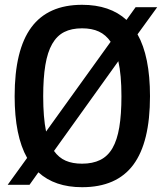

<svg xmlns="http://www.w3.org/2000/svg" viewBox="-20 -770 685 800"><path d="M93 -112Q41 -204 41 -369Q41 -562 110.5 -656Q180 -750 322 -750Q438 -750 507 -687L545 -740H635L553 -627Q605 -535 605 -369Q605 -177 535.5 -83.5Q466 10 322 10Q208 10 140 -52L103 0H12ZM160 -369Q160 -280 172 -222L441 -596Q421 -625 392 -638.5Q363 -652 322 -652Q278 -652 247.5 -636.5Q217 -621 197.5 -587Q178 -553 169 -499Q160 -445 160 -369ZM322 -88Q366 -88 397.5 -103.5Q429 -119 448.5 -152.5Q468 -186 477 -239.5Q486 -293 486 -369Q486 -459 473 -515L205 -141Q225 -113 253.5 -100.5Q282 -88 322 -88Z"/></svg>

Font: Encode Sans Compressed
Style: SemiBold
Weight: 600
Designer: Pablo Impallari, Andres Torresi
Foundry: Pablo Impallari, Andres Torresi
Version: Version 1.000; ttfautohint (v1.00) -l 8 -r 50 -G 200 -x 14 -